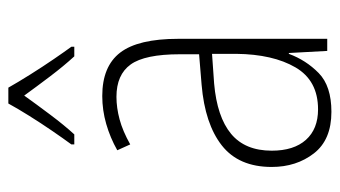

<svg xmlns="http://www.w3.org/2000/svg" viewBox="-197 -607 814 460"><g transform="rotate(-90 210.0 -377.0)"><path d="M210 -539Q281 -539 314 -496Q347 -453 347 -357V0H318L313 -92H311Q296 -51 265 -20.5Q234 10 172 10Q105 10 72.5 -32Q40 -74 40 -133Q40 -212 91.5 -252.5Q143 -293 237 -301L310 -307V-353Q310 -437 285.5 -471Q261 -505 208 -505Q182 -505 154 -497.5Q126 -490 94 -472L80 -503Q110 -520 143 -529.5Q176 -539 210 -539ZM240 -271Q160 -264 119.5 -230.5Q79 -197 79 -133Q79 -80 105 -51Q131 -22 178 -22Q247 -22 278.5 -76Q310 -130 311 -218V-276ZM230 -764Q243 -741 261.5 -711.5Q280 -682 298.5 -655Q317 -628 328 -613V-606H305Q282 -631 257 -664Q232 -697 211 -726Q191 -698 165.5 -664Q140 -630 118 -606H94V-613Q108 -632 126.5 -659Q145 -686 162.5 -714Q180 -742 192 -764Z"/></g></svg>

Font: Noto Sans Gujarati UI Condensed ExtraLight
Style: Regular
Weight: 200
Width: 3
Designer: Jelle Bosma - Monotype Design Team, Universal Thirst
Foundry: Monotype Imaging Inc.
Version: Version 2.106; ttfautohint (v1.8.4.7-5d5b)